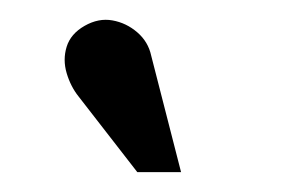

<svg xmlns="http://www.w3.org/2000/svg" viewBox="-20 -762 307 193"><path d="M132 -706Q129 -720 118 -729.5Q107 -739 93 -741.5Q79 -744 65 -736Q51 -728 47 -715Q43 -702 47 -688.5Q51 -675 59 -665L118 -589H162Z"/></svg>

Font: Advent Pro
Style: Bold
Weight: 700
Designer: VivaRado, Andreas Kalpakidis
Foundry: VivaRado, Andreas Kalpakidis
Version: Version 3.000